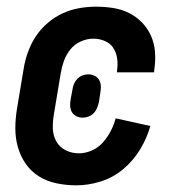

<svg xmlns="http://www.w3.org/2000/svg" viewBox="-20 -548 540 576"><path d="M209 8Q179 8 150 2Q121 -4 97.5 -18.5Q74 -33 58 -55.5Q42 -78 34 -105.5Q26 -133 26 -162.5Q26 -192 31 -222L51 -342Q55 -367 64 -392Q73 -417 87.5 -439Q102 -461 123 -479Q144 -497 168 -508Q192 -519 217.5 -523.5Q243 -528 268 -528Q294 -528 319.5 -524Q345 -520 367 -509Q389 -498 406 -480.5Q423 -463 433 -440.5Q443 -418 445 -392.5Q447 -367 443 -340L442 -331H331V-336Q334 -354 331.5 -372Q329 -390 320 -404Q311 -418 294.5 -425Q278 -432 260 -432Q241 -432 222 -423.5Q203 -415 190.5 -399Q178 -383 171.5 -364.5Q165 -346 162 -327L142 -207Q138 -185 138.5 -163.5Q139 -142 148.5 -124.5Q158 -107 176.5 -97.5Q195 -88 217 -88Q236 -88 255.5 -96.5Q275 -105 289 -121Q303 -137 312.5 -155.5Q322 -174 327 -193L431 -170Q421 -134 400.5 -100Q380 -66 349.5 -40.5Q319 -15 282 -3.5Q245 8 209 8ZM228 -195Q218 -195 209 -199.5Q200 -204 195.5 -212Q191 -220 190.5 -230Q190 -240 192 -250L197 -277Q198 -286 201.5 -295Q205 -304 211.5 -311Q218 -318 227 -321.5Q236 -325 245 -325Q255 -325 264 -320.5Q273 -316 277.5 -308Q282 -300 282.5 -290Q283 -280 281 -270L277 -243Q275 -234 271.5 -225Q268 -216 261.5 -209Q255 -202 246 -198.5Q237 -195 228 -195Z"/></svg>

Font: Iosevka Term Curly
Style: Bold Italic
Weight: 700
Italic angle: -9°
Designer: Belleve Invis
Foundry: Belleve Invis
Version: Version 32.3.0